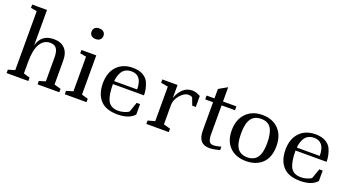

<svg xmlns="http://www.w3.org/2000/svg" viewBox="-52 -1356 3599 1969"><g transform="rotate(20 1748.0 -372.0)"><path d="M46 -750H208V-363Q242 -493 379 -493Q456 -493 499 -448.5Q542 -404 542 -317V-58L615 -37V0H378V-37L447 -58V-315Q447 -385 425 -415Q403 -445 357 -445Q286 -445 247 -380Q208 -315 208 -182V-57L277 -37V0H40V-37L113 -59V-702L46 -714Z M680 -485H842V-57L912 -37V0H675V-37L748 -59V-437L680 -449ZM713 -698Q713 -725 730.5 -740.5Q748 -756 777.5 -756Q807 -756 825 -740.5Q843 -725 843 -698.5Q843 -672 826 -656Q809 -640 778.5 -640Q748 -640 730.5 -655.5Q713 -671 713 -698Z M1435 -169V-55Q1378 10 1251.5 10Q1125 10 1064 -56.5Q1003 -123 1003 -241Q1003 -359 1067.5 -426.5Q1132 -494 1241 -494Q1306 -494 1349.5 -470Q1393 -446 1412 -406Q1442 -340 1442 -267H1103Q1103 -154 1129 -95Q1159 -28 1247 -28Q1278 -28 1306.5 -36.5Q1335 -45 1348 -53Q1361 -61 1361 -63L1398 -169ZM1239 -455Q1154 -455 1123 -377Q1108 -342 1105 -300H1355Q1355 -455 1239 -455Z M1563 -485H1729V-343Q1749 -403 1791 -443.5Q1833 -484 1893 -484Q1930 -484 1982 -457V-337H1943L1912 -419Q1893 -429 1869 -429Q1825 -429 1780.5 -377.5Q1736 -326 1736 -267V-58L1810 -37V0H1565V-37L1641 -58V-435L1563 -449Z M2225 -485H2371V-443H2225V-133Q2225 -74 2239 -51.5Q2253 -29 2284 -29Q2315 -29 2368 -44V-7Q2298 12 2254 12Q2132 12 2132 -135V-443H2046V-485H2132V-588L2225 -641Z M2797 -239Q2797 -347 2764 -399.5Q2731 -452 2656.5 -452Q2582 -452 2546.5 -401.5Q2511 -351 2511 -240Q2511 -129 2546 -80.5Q2581 -32 2653.5 -32Q2726 -32 2761.5 -81.5Q2797 -131 2797 -239ZM2410 -239Q2410 -357 2477 -425.5Q2544 -494 2654.5 -494Q2765 -494 2831 -427Q2897 -360 2897 -240Q2897 -120 2831 -55.5Q2765 9 2653.5 9Q2542 9 2476 -56Q2410 -121 2410 -239Z M3428 -169V-55Q3371 10 3244.5 10Q3118 10 3057 -56.5Q2996 -123 2996 -241Q2996 -359 3060.5 -426.5Q3125 -494 3234 -494Q3299 -494 3342.5 -470Q3386 -446 3405 -406Q3435 -340 3435 -267H3096Q3096 -154 3122 -95Q3152 -28 3240 -28Q3271 -28 3299.5 -36.5Q3328 -45 3341 -53Q3354 -61 3354 -63L3391 -169ZM3232 -455Q3147 -455 3116 -377Q3101 -342 3098 -300H3348Q3348 -455 3232 -455Z"/></g></svg>

Font: Ledger
Style: Regular
Weight: 400
Designer: Denis Masharov
Foundry: Denis Masharov
Version: 1.001